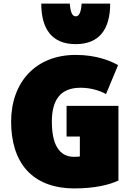

<svg xmlns="http://www.w3.org/2000/svg" viewBox="-20 -1024 731 1070"><path d="M42 -346C42 -123 154 26 396 26C510 26 592 5 640 -18V-434H351V-263H425V-152C416 -151 406 -150 393 -150C309 -150 269 -220 269 -346C269 -470 319 -535 429 -535C489 -535 537 -518 571 -500L638 -661C596 -685 517 -718 402 -718C178 -718 42 -565 42 -346ZM210 -1004C210 -863 269 -778 402 -778C535 -778 594 -863 594 -1004H435C431 -948 418 -933 402 -933C386 -933 373 -948 369 -1004Z"/></svg>

Font: Repo ExtraBlack
Style: Regular
Weight: 400
Designer: Stefan Peev
Foundry: Context Ltd
Version: Version 001.502